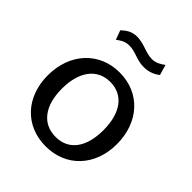

<svg xmlns="http://www.w3.org/2000/svg" viewBox="-205 -869 1009 1009"><g transform="rotate(45 299.5 -364.0)"><path d="M299 10C452 10 556 -103 556 -263C556 -425 453 -540 300 -540C150 -540 43 -427 43 -262C43 -102 146 10 299 10ZM301 -62C203 -62 145 -138 145 -265C145 -392 203 -470 300 -470C397 -470 454 -393 454 -265C454 -137 398 -62 301 -62ZM459 -680 442 -738C421 -723 400 -709 369 -709C324 -709 284 -738 232 -738C191 -738 169 -720 145 -699L164 -647C185 -662 202 -676 237 -676C284 -676 314 -649 369 -649C412 -649 441 -666 459 -680Z"/></g></svg>

Font: Bisquit Text
Style: Regular
Weight: 400
Version: Version 1.004;Glyphs 3.2.3 (3260)